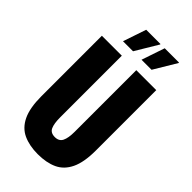

<svg xmlns="http://www.w3.org/2000/svg" viewBox="-271 -955 1041 1041"><g transform="rotate(45 249.5 -434.5)"><path d="M249 12Q185 12 138 -9.5Q91 -31 66 -83Q41 -135 41 -225V-688H194V-215Q194 -168 205 -143.5Q216 -119 249 -119Q281 -119 293 -143.5Q305 -168 305 -215V-688H458V-225Q458 -135 433 -83Q408 -31 361.5 -9.5Q315 12 249 12ZM285 -748 330 -881H439L440 -878L362 -748ZM143 -748 188 -881H297L298 -878L220 -748Z"/></g></svg>

Font: Archivo ExtraCondensed ExtraBold
Style: Regular
Weight: 800
Width: 2
Designer: Hector Gatti
Foundry: Omnibus-Type
Version: Version 2.001